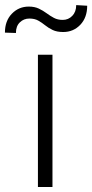

<svg xmlns="http://www.w3.org/2000/svg" viewBox="-69 -747 369 767"><path d="M140.6 -528.3V0H82.5V-528.3ZM235.4 -726.6 279.3 -724.1Q279.3 -676.8 251.7 -647.9Q224.1 -619.1 183.6 -619.1Q158.2 -619.1 141.4 -627.2Q124.5 -635.3 111.3 -646Q98.1 -656.7 83.7 -664.8Q69.3 -672.9 48.3 -672.9Q25.9 -672.9 10.3 -657.7Q-5.4 -642.6 -5.4 -615.2L-49.3 -616.7Q-49.3 -663.6 -21.7 -692.1Q5.9 -720.7 45.9 -720.7Q69.3 -720.7 86.2 -712.6Q103 -704.6 117.2 -694.1Q131.3 -683.6 146.5 -675.5Q161.6 -667.5 181.6 -667.5Q204.1 -667.5 219.7 -683.6Q235.4 -699.7 235.4 -726.6Z"/></svg>

Font: Vazirmatn RD ExtraLight
Style: Regular
Weight: 200
Designer: Saber Rastikerdar
Foundry: Saber Rastikerdar
Version: Version 32.102